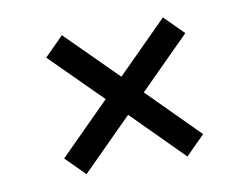

<svg xmlns="http://www.w3.org/2000/svg" viewBox="-53 -582 707 544"><g transform="rotate(-10 300.0 -310.0)"><path d="M100.2 -455.6 245.8 -310.6 100.6 -165.4 155.4 -110.6 300.6 -255.8 445.6 -110.2 500.4 -165 355.4 -310.6 500.4 -455.6 445.6 -510.4 300.6 -365.4 155 -510.4Z"/></g></svg>

Font: CommitMonoV142 ExtLt
Style: Regular
Weight: 200
Monospace: yes
Designer: Eigil Nikolajsen
Foundry: Eigil Nikolajsen
Version: Version 1.142